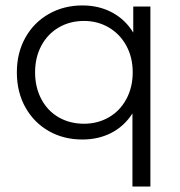

<svg xmlns="http://www.w3.org/2000/svg" viewBox="-20 -508 663 706"><path d="M533 -484V178H467V-91Q437 -44 389.5 -19.5Q342 5 283 5Q214 5 159.5 -26Q105 -57 73.5 -113Q42 -169 42 -242Q42 -314 73.5 -370Q105 -426 160 -457Q215 -488 283 -488Q344 -488 392.5 -462Q441 -436 470 -388V-484ZM289 -431Q237 -431 196 -407Q155 -383 132 -340Q109 -297 109 -242Q109 -187 132 -143.5Q155 -100 196 -76.5Q237 -53 289 -53Q339 -53 380 -76.5Q421 -100 444.5 -143.5Q468 -187 468 -242Q468 -297 444.5 -340Q421 -383 380 -407Q339 -431 289 -431Z"/></svg>

Font: Montserrat Ace
Style: Regular
Weight: 400
Designer: Julieta Ulanovsky
Foundry: Julieta Ulanovsky
Version: Version 1